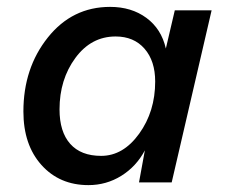

<svg xmlns="http://www.w3.org/2000/svg" viewBox="-20 -530 657 558"><path d="M237 8Q153 8 100.5 -50.5Q48 -109 48 -206Q48 -332 119 -421Q190 -510 300 -510Q362 -510 405.5 -478Q449 -446 462 -389L488 -500H595L479 0H384L401 -93Q376 -46 332.5 -19Q289 8 237 8ZM274 -77Q338 -77 384.5 -141.5Q431 -206 431 -293Q431 -353 400 -388.5Q369 -424 316 -424Q245 -424 199 -361.5Q153 -299 153 -212Q153 -147 184 -112Q215 -77 274 -77Z"/></svg>

Font: Elaine Sans Medium
Style: Italic
Weight: 500
Italic angle: -13°
Designer: Wei Huang
Foundry: Wei Huang
Version: Version 2.001;December 24, 2019;FontCreator 12.0.0.2547 64-b